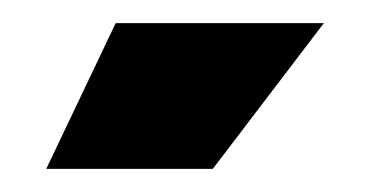

<svg xmlns="http://www.w3.org/2000/svg" viewBox="-20 -717 323 166"><path d="M164 -571H20L80 -697H260Z"/></svg>

Font: Bricolage Grotesque 48pt ExtraBold
Style: Regular
Weight: 800
Designer: Mathieu Triay
Foundry: Atelier Triay
Version: Version 1.000; ttfautohint (v1.8.4.7-5d5b);gftools[0.9.32]